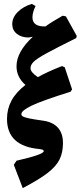

<svg xmlns="http://www.w3.org/2000/svg" viewBox="-20 -787 415 988"><path d="M137 -436Q137 -415 175 -390Q220 -416 299 -447L313 -441L351 -327L343 -315Q196 -269 143 -243.5Q90 -218 90 -200Q90 -192 98 -187.5Q106 -183 129 -178Q152 -173 202 -166Q252 -159 278 -130Q304 -101 304 -51Q304 -2 286.5 33.5Q269 69 225 103Q181 137 97 181L51 61L65 40Q205 8 205 -9Q205 -14 200.5 -16Q196 -18 183 -20Q16 -35 16 -175Q16 -226 39 -269Q62 -312 111 -350Q65 -390 65 -446Q65 -520 149 -598L128 -594Q90 -594 66.5 -613Q43 -632 43 -663Q43 -697 71.5 -725.5Q100 -754 144 -767L163 -756Q147 -723 147 -698Q147 -649 214 -651Q247 -675 302 -706L319 -703L375 -602L372 -591Q267 -539 218 -512Q169 -485 153 -469Q137 -453 137 -436Z"/></svg>

Font: Alegreya ExtraBold
Style: Italic
Weight: 800
Italic angle: -7°
Designer: Juan Pablo del Peral
Foundry: Huerta Tipografica
Version: Version 2.007; ttfautohint (v1.6)